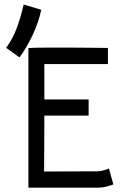

<svg xmlns="http://www.w3.org/2000/svg" viewBox="-20 -849 558 870"><path d="M7.8 -632.3Q37 -671.9 54.8 -718.8Q72.7 -765.6 87.3 -828.6L166.7 -804.7Q156.1 -750.5 128.7 -692.1Q101.4 -633.8 68.3 -588.9ZM108.7 -631.3Q134.3 -633.3 202.1 -633.3Q202.1 -633.3 247 -633.3H297.3Q335.8 -633.3 392.3 -632.6Q448.8 -631.8 461.7 -631.8H469V-558.6H181V-398.4H381.6V-325.2H181V-310.5Q181 -253.4 180.4 -168.2Q179.7 -83 179.7 -71.8L420 -72.8Q431.5 -72.8 444.7 -75.9Q458 -79.1 465.8 -82L473.6 -85.4L493.7 -13.2Q489.6 -11.7 478.6 -8.3Q467.6 -4.9 461.7 -3.2Q455.7 -1.5 444.5 0Q433.3 1.5 420.9 1.5H108.7Z"/></svg>

Font: Fantasque Sans Mono
Style: Regular
Weight: 400
Monospace: yes
Designer: Jany Belluz
Version: Version 1.8.0 ; ttfautohint (v1.8.2)